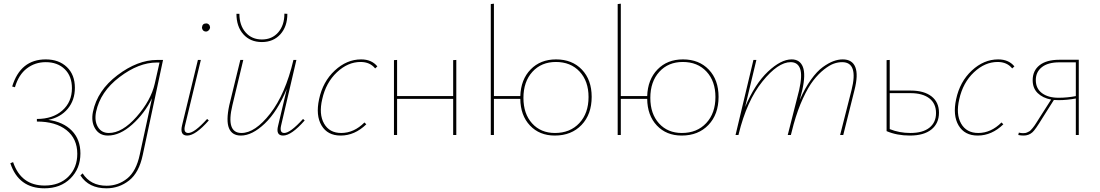

<svg xmlns="http://www.w3.org/2000/svg" viewBox="-20 -732 5963 1041"><path d="M242 -82Q323 -71 369.5 -23.5Q416 24 416 100Q416 182 362 235.5Q308 289 221 289Q81 289 36 153L51 147Q94 274 222 274Q303 274 351 225.5Q399 177 399 102Q399 20 340.5 -26.5Q282 -73 180 -73V-87Q266 -87 318 -133Q370 -179 370 -254Q370 -319 331 -357Q292 -395 228 -395Q170 -395 125.5 -361Q81 -327 61 -259L46 -263Q91 -410 228 -410Q299 -410 342.5 -368.5Q386 -327 386 -256Q386 -189 347.5 -142.5Q309 -96 242 -82Z M832 -407H864L754 108Q734 204 680 246.5Q626 289 557 289Q461 289 416 219L428 208Q471 275 558 275Q621 275 670 235.5Q719 196 738 105L804 -199Q764 -117 697 -57Q630 3 565 3Q519 3 496 -34.5Q473 -72 484 -126Q508 -242 617 -324.5Q726 -407 832 -407ZM570 -11Q643 -11 720.5 -99Q798 -187 819 -278L845 -393H830Q732 -393 628 -314Q524 -235 501 -126Q491 -77 510.5 -44Q530 -11 570 -11Z M1097 -561Q1087 -561 1081 -567.5Q1075 -574 1075 -583Q1077 -605 1098 -605Q1107 -605 1113 -598.5Q1119 -592 1119 -582Q1118 -574 1111.5 -567.5Q1105 -561 1097 -561ZM995 3Q954 3 967 -52L1053 -407H1069L983 -51Q973 -11 1001 -11Q1034 -11 1103 -87L1112 -79Q1040 3 995 3Z M1400 -504Q1337 -504 1299.5 -546Q1262 -588 1262 -657H1278Q1278 -595 1311.5 -556.5Q1345 -518 1400 -518Q1455 -518 1488.5 -556.5Q1522 -595 1522 -658L1538 -657Q1538 -588 1500 -546Q1462 -504 1400 -504ZM1623 -87 1632 -79Q1560 3 1515 3Q1474 3 1488 -51L1535 -250Q1484 -127 1415.5 -62Q1347 3 1286 3Q1238 3 1221.5 -37Q1205 -77 1223 -161L1283 -407H1299L1240 -161Q1204 -11 1289 -11Q1363 -11 1445 -116Q1527 -221 1571 -407H1587L1504 -51Q1495 -11 1521 -11Q1554 -11 1623 -87Z M2014 -361Q1986 -396 1935 -396Q1866 -396 1806.5 -340Q1747 -284 1727 -194Q1708 -113 1737 -62Q1766 -11 1830 -11Q1899 -11 1956 -68L1966 -58Q1903 3 1827 3Q1756 3 1723.5 -51.5Q1691 -106 1710 -194Q1730 -289 1795 -349.5Q1860 -410 1938 -410Q1995 -410 2026 -372Z M2437 -406 2454 -407V0H2437V-196H2133V0H2116V-406L2133 -407V-211H2437Z M2995 -410Q3082 -410 3135 -354.5Q3188 -299 3188 -207Q3188 -112 3133 -54.5Q3078 3 2988 3Q2905 3 2853.5 -51.5Q2802 -106 2801 -196H2658V0H2641V-710L2658 -712V-211H2801Q2804 -301 2857 -355.5Q2910 -410 2995 -410ZM2989 -11Q3071 -11 3121 -64.5Q3171 -118 3171 -206Q3171 -292 3122.5 -344Q3074 -396 2994 -396Q2915 -396 2866.5 -342.5Q2818 -289 2818 -201Q2818 -115 2865 -63Q2912 -11 2989 -11Z M3683 -410Q3770 -410 3823 -354.5Q3876 -299 3876 -207Q3876 -112 3821 -54.5Q3766 3 3676 3Q3593 3 3541.5 -51.5Q3490 -106 3489 -196H3346V0H3329V-710L3346 -712V-211H3489Q3492 -301 3545 -355.5Q3598 -410 3683 -410ZM3677 -11Q3759 -11 3809 -64.5Q3859 -118 3859 -206Q3859 -292 3810.5 -344Q3762 -396 3682 -396Q3603 -396 3554.5 -342.5Q3506 -289 3506 -201Q3506 -115 3553 -63Q3600 -11 3677 -11Z M4549 -410Q4601 -410 4617.5 -368Q4634 -326 4613 -244L4552 0H4535L4597 -244Q4635 -395 4546 -395Q4524 -395 4501 -387Q4478 -379 4448 -355.5Q4418 -332 4390 -296Q4362 -260 4333.5 -198.5Q4305 -137 4283 -58L4268 0H4251L4313 -244Q4331 -324 4318 -359.5Q4305 -395 4267 -395Q4198 -395 4113.5 -290Q4029 -185 3985 -5L3984 0H3968L4065 -407H4081L4020 -152Q4073 -277 4143.5 -343.5Q4214 -410 4272 -410Q4317 -410 4333 -369.5Q4349 -329 4330 -244L4316 -190Q4344 -254 4377 -300Q4410 -346 4441.5 -368.5Q4473 -391 4499 -400.5Q4525 -410 4549 -410Z M4917 -241Q4990 -241 5030.5 -209.5Q5071 -178 5071 -121Q5071 -63 5030 -30Q4989 3 4913 3Q4843 3 4787 -21V-406L4804 -407V-241ZM4916 -11Q4983 -11 5019 -39.5Q5055 -68 5055 -119Q5055 -171 5018.5 -199Q4982 -227 4916 -227H4804V-32Q4856 -11 4916 -11Z M5468 -361Q5440 -396 5389 -396Q5320 -396 5260.5 -340Q5201 -284 5181 -194Q5162 -113 5191 -62Q5220 -11 5284 -11Q5353 -11 5410 -68L5420 -58Q5357 3 5281 3Q5210 3 5177.5 -51.5Q5145 -106 5164 -194Q5184 -289 5249 -349.5Q5314 -410 5392 -410Q5449 -410 5480 -372Z M5724 -408H5829V0H5813V-198Q5765 -189 5719 -189Q5702 -189 5694 -190L5632 -92Q5593 -28 5578 -15Q5558 3 5530 3Q5516 3 5501 0L5504 -13Q5516 -10 5527 -10Q5534 -10 5539.5 -11Q5545 -12 5551 -15Q5557 -18 5561 -20Q5565 -22 5570.5 -28.5Q5576 -35 5579 -38Q5582 -41 5588.5 -50.5Q5595 -60 5597.5 -64Q5600 -68 5608 -80.5Q5616 -93 5619 -98L5679 -192Q5633 -201 5606 -227.5Q5579 -254 5579 -297Q5579 -349 5616.5 -378.5Q5654 -408 5724 -408ZM5719 -202Q5767 -202 5813 -211V-394H5723Q5662 -394 5629 -368Q5596 -342 5596 -298Q5596 -252 5629.5 -227Q5663 -202 5719 -202Z"/></svg>

Font: EauTestInfant Thin
Style: Italic
Weight: 250
Italic angle: -12°
Designer: Christian Thalmann (Catharsis Fonts)
Version: Version 0.001;PS 000.001;hotconv 1.0.88;makeotf.lib2.5.64775